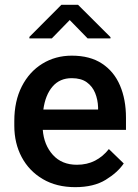

<svg xmlns="http://www.w3.org/2000/svg" viewBox="-20 -770 576 800"><path d="M293.5 9.8Q215.3 9.8 158.2 -23.9Q101.1 -57.6 70.3 -115.5Q39.6 -173.3 39.6 -246.1V-265.6Q39.6 -348.6 70.8 -409.9Q102.1 -471.2 156.5 -504.6Q210.9 -538.1 279.3 -538.1Q355 -538.1 405 -505.1Q455.1 -472.2 480 -413.8Q504.9 -355.5 504.9 -279.3V-229H158.2Q163.1 -166 200.2 -124.8Q237.3 -83.5 300.3 -83.5Q342.8 -83.5 376 -100.6Q409.2 -117.7 433.6 -148.9L495.6 -88.9Q470.2 -51.3 420.4 -20.8Q370.6 9.8 293.5 9.8ZM278.8 -444.3Q229 -444.3 199 -409.4Q168.9 -374.5 160.6 -313.5H388.7V-322.8Q387.7 -354.5 376.5 -382.3Q365.2 -410.2 341.6 -427.2Q317.9 -444.3 278.8 -444.3ZM305.2 -750 440.4 -615.2V-609.9H345.2L270.5 -686.5L195.8 -609.9H102.5V-616.2L235.8 -750Z"/></svg>

Font: Vazirmatn UI Medium
Style: Regular
Weight: 500
Designer: Saber Rastikerdar
Foundry: Saber Rastikerdar
Version: Version 33.003